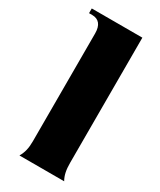

<svg xmlns="http://www.w3.org/2000/svg" viewBox="-185 -785 707 848"><g transform="rotate(30 168.0 -361.0)"><path d="M68 0H296C283 -23 278 -48 278 -84V-722H20V-698H36C70 -698 88 -676 88 -634V-84C88 -48 82 -24 68 0Z"/></g></svg>

Font: Sinistre Bold
Style: Regular
Weight: 900
Designer: Jules Durand
Foundry: Collletttivo
Version: Version 69.420;Glyphs 3.2 (3217)